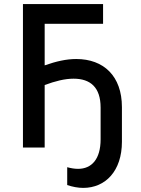

<svg xmlns="http://www.w3.org/2000/svg" viewBox="-20 -720 688 937"><path d="M308 96V183C334 192 362 197 386 197C495 197 575 114 575 -28V-197C575 -349 486 -432 352 -432C304 -432 255 -421 198 -401V-604H483V-700H92V0H198V-305C249 -324 296 -336 339 -336C421 -336 471 -294 471 -195V-40C471 57 427 104 361 104C344 104 326 101 308 96Z"/></svg>

Font: Fixel Display Medium
Style: Regular
Weight: 500
Designer: AlfaBravo + MacPaw
Foundry: Kyrylo Tkachov, Marchela Mozhyna, Serhii Makarenko, Maria Weinstein, Zakhar Kryvoshyya
Version: Version 1.211